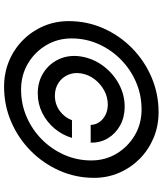

<svg xmlns="http://www.w3.org/2000/svg" viewBox="51 -830 790 932"><g transform="rotate(90 446.0 -364.0)"><path d="M254.4 -363.3Q264.2 -421.9 299.8 -469.7Q335.4 -517.6 387.5 -545.9Q439.5 -574.2 497.6 -574.2Q548.3 -574.2 588.1 -552.5Q627.9 -530.8 650.6 -493.7Q673.3 -456.5 672.4 -409.2H586.4Q585 -445.3 556.4 -468.8Q527.8 -492.2 486.8 -492.2Q451.7 -492.2 419.4 -474.9Q387.2 -457.5 364.7 -428.2Q342.3 -398.9 336.4 -363.3Q330.6 -328.1 343.3 -299.1Q356 -270 382.6 -252.7Q409.2 -235.4 444.3 -235.4Q485.4 -235.4 517.6 -258.5Q549.8 -281.7 563.5 -318.4H649.4Q635.3 -271 603.5 -233.4Q571.8 -195.8 528.1 -174.1Q484.4 -152.3 433.6 -152.3Q375.5 -152.3 331.5 -180.9Q287.6 -209.5 266.4 -257.3Q245.1 -305.2 254.4 -363.3ZM400.9 11.2Q334 11.2 276.1 -12.9Q218.3 -37.1 174.8 -80.3Q131.3 -123.5 106.9 -180.4Q82.5 -237.3 82.5 -302.2Q82.5 -391.6 117.2 -470.2Q151.9 -548.8 213.1 -609.4Q274.4 -669.9 354.5 -704.3Q434.6 -738.8 524.9 -738.8Q591.3 -738.8 649.2 -714.6Q707 -690.4 750.5 -647.5Q793.9 -604.5 818.6 -547.6Q843.3 -490.7 843.3 -425.8Q843.3 -336.9 808.3 -257.8Q773.4 -178.7 712.2 -118.2Q650.9 -57.6 571 -23.2Q491.2 11.2 400.9 11.2ZM414.6 -71.3Q484.9 -71.3 547.1 -98.1Q609.4 -125 657 -172.4Q704.6 -219.7 731.7 -281.2Q758.8 -342.8 758.8 -412.1Q758.8 -480 725.6 -535.2Q692.4 -590.3 636.5 -623.3Q580.6 -656.2 511.2 -656.2Q440.9 -656.2 378.7 -629.4Q316.4 -602.5 268.8 -555.4Q221.2 -508.3 193.8 -447Q166.5 -385.7 166.5 -316.4Q166.5 -248.5 199.7 -192.9Q232.9 -137.2 289.1 -104.2Q345.2 -71.3 414.6 -71.3Z"/></g></svg>

Font: Inter 28pt
Style: Italic
Weight: 400
Italic angle: -9.3988°
Designer: Rasmus Andersson
Foundry: rsms
Version: Version 4.001;git-66647c0bb